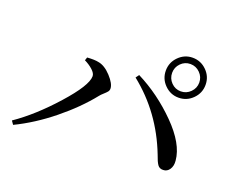

<svg xmlns="http://www.w3.org/2000/svg" viewBox="-107 -908 1214 1007"><g transform="rotate(20 500.0 -404.5)"><path d="M811.5 -508.8Q766.6 -508.8 733.9 -541.5Q701.2 -574.2 701.2 -620.1Q701.2 -666 733.9 -698.7Q766.6 -731.4 811.5 -731.4Q857.4 -731.4 890.1 -698.7Q922.9 -666 922.9 -620.1Q922.9 -574.2 890.1 -541.5Q857.4 -508.8 811.5 -508.8ZM865.2 -673.8Q842.8 -696.3 811.5 -696.3Q780.3 -696.3 758.3 -673.8Q736.3 -651.4 736.3 -620.1Q736.3 -588.9 758.3 -566.4Q780.3 -543.9 811.5 -543.9Q842.8 -543.9 865.2 -566.4Q887.7 -588.9 887.7 -620.1Q887.7 -651.4 865.2 -673.8ZM350.6 -460Q350.6 -476.6 330.6 -494.6Q310.5 -512.7 284.2 -525.4L290 -543Q332 -545.9 353.5 -541Q389.6 -535.2 425.3 -496.6Q460.9 -458 460.9 -430.7Q460.9 -420.9 454.6 -413.1Q448.2 -405.3 436 -394.5Q423.8 -383.8 417 -375Q348.6 -289.1 249 -208.5Q149.4 -127.9 45.9 -78.1L32.2 -97.7Q137.7 -169.9 244.1 -289.1Q350.6 -408.2 350.6 -460ZM911.1 -193.4Q914.1 -164.1 900.9 -144.5Q887.7 -125 866.2 -125Q845.7 -124 835 -139.2Q824.2 -154.3 811.5 -191.4Q731.4 -398.4 564.5 -531.2L578.1 -549.8Q700.2 -488.3 801.8 -386.2Q903.3 -284.2 911.1 -193.4Z"/></g></svg>

Font: GenYoMin TW TTF Medium
Style: Regular
Weight: 500
Version: Version 1.300